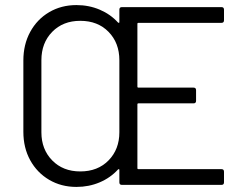

<svg xmlns="http://www.w3.org/2000/svg" viewBox="-20 -728 960 756"><path d="M862 -648Q862 -638 852 -638H525Q521 -638 521 -634V-387Q521 -383 525 -383H742Q752 -383 752 -373V-331Q752 -321 742 -321H525Q521 -321 521 -317V-66Q521 -62 525 -62H852Q862 -62 862 -52V-10Q862 0 852 0H460Q450 0 450 -10V-59Q450 -62 448 -62Q447 -62 445 -61Q415 -28 372.5 -10Q330 8 281 8Q221 8 173.5 -20Q126 -48 99 -97Q72 -146 72 -209V-490Q72 -553 99 -602.5Q126 -652 173.5 -680Q221 -708 281 -708Q330 -708 372.5 -690Q415 -672 445 -639Q447 -638 448 -638Q450 -638 450 -641V-690Q450 -700 460 -700H852Q862 -700 862 -690ZM296 -53Q365 -53 407.5 -96.5Q450 -140 450 -207V-491Q450 -559 407.5 -602.5Q365 -646 296 -646Q228 -646 185.5 -602.5Q143 -559 143 -491V-207Q143 -140 185.5 -96.5Q228 -53 296 -53Z"/></svg>

Font: LinhAnh
Style: Regular
Weight: 400
Designer: Jeremy Tribby
Foundry: Tribby Type
Version: Version 1.408